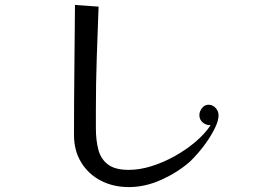

<svg xmlns="http://www.w3.org/2000/svg" viewBox="-20 -740 1040 781"><path d="M869 -271Q869 -251 856.5 -224Q844 -197 825.5 -169.5Q807 -142 787 -119Q767 -96 752 -82Q703 -39 637 -9Q571 21 504 21Q441 21 390.5 -5Q340 -31 310.5 -79Q281 -127 281 -191Q281 -323 282.5 -455Q284 -587 285 -720Q309 -718 333 -716.5Q357 -715 381 -713Q377 -608 373.5 -503.5Q370 -399 370 -294V-218Q370 -170 380 -131.5Q390 -93 419 -71Q448 -49 504 -49Q548 -49 596 -64Q644 -79 690 -104.5Q736 -130 774.5 -162.5Q813 -195 837 -231Q819 -230 805 -241.5Q791 -253 791 -272Q791 -286 801.5 -300Q812 -314 828 -314Q845 -314 857 -301Q869 -288 869 -271Z"/></svg>

Font: Kaisei Decol
Style: Regular
Weight: 400
Designer: Font-Kai, 金井和夫
Foundry: KAZUO KANAI
Version: Version 5.003